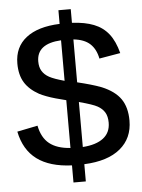

<svg xmlns="http://www.w3.org/2000/svg" viewBox="-56 -785 668 901"><g transform="rotate(-5 278.0 -335.0)"><path d="M253.4 -9.8Q148.9 -14.2 89.1 -58.6Q29.3 -103 11.7 -189.9L108.4 -209.5Q119.6 -152.3 154.8 -124.3Q189.9 -96.2 253.4 -91.8V-316.9Q228 -323.2 204.3 -329.8Q180.7 -336.4 161.4 -343.8Q142.1 -351.1 128.9 -357.9Q83 -383.3 61.3 -418.9Q39.6 -454.6 39.6 -508.3Q39.6 -585.4 95 -628.9Q150.4 -672.4 253.4 -676.3V-740.7H311.5V-676.3Q372.1 -673.3 414.3 -656.7Q456.5 -640.1 483.4 -606Q510.3 -571.8 524.9 -515.1L425.3 -498Q416.5 -543 389.4 -567.9Q362.3 -592.8 311.5 -598.1V-396Q344.2 -388.2 372.3 -380.1Q400.4 -372.1 424.8 -362.8Q485.8 -337.4 513.2 -297.9Q540.5 -258.3 540.5 -195.8Q540.5 -112.8 481.4 -64Q422.4 -15.1 311.5 -10.3V70.8H253.4ZM138.2 -509.3Q138.2 -482.4 148.9 -464.8Q160.2 -445.8 182.6 -433.6Q205.1 -421.4 253.4 -408.2V-599.1Q138.2 -592.8 138.2 -509.3ZM442.4 -194.8Q442.4 -224.1 431.2 -242.9Q419.9 -261.7 397.9 -273.9Q376.5 -286.1 311.5 -303.2V-91.3Q375 -95.7 408.7 -121.8Q442.4 -147.9 442.4 -194.8Z"/></g></svg>

Font: Arimo Medium
Style: Regular
Weight: 500
Designer: Steve Matteson
Foundry: Monotype Imaging Inc.
Version: Version 1.33